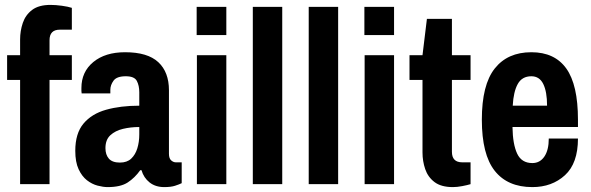

<svg xmlns="http://www.w3.org/2000/svg" viewBox="-20 -751 2410 783"><path d="M62 0V-425H9V-526H62V-590Q62 -625 73 -657.5Q84 -690 111 -710.5Q138 -731 186 -731Q207 -731 232.5 -727.5Q258 -724 273 -719V-630H224Q182 -630 182 -587V-526H273V-425H182V0Z M419 12Q401 12 378 6Q355 0 334.5 -16Q314 -32 300.5 -61Q287 -90 287 -136Q287 -207 320.5 -247Q354 -287 413 -303.5Q472 -320 548 -320V-375Q548 -402 538 -421Q528 -440 493 -440Q456 -440 443 -422Q430 -404 430 -385V-370H313Q312 -375 312 -380Q312 -385 312 -392Q312 -458 360.5 -498Q409 -538 490 -538Q582 -538 625.5 -497.5Q669 -457 669 -383V-124Q669 -105 678 -97Q687 -89 697 -89H721V-4Q711 1 694 6.5Q677 12 650 12Q614 12 590 -7Q566 -26 557 -57H552Q530 -26 501 -7Q472 12 419 12ZM469 -88Q498 -88 515 -104Q532 -120 540 -146Q548 -172 548 -203V-233Q513 -233 481.5 -225.5Q450 -218 430 -199.5Q410 -181 410 -147Q410 -120 424 -104Q438 -88 469 -88Z M783 0V-526H903V0ZM782 -608V-723H903V-608Z M1011 0V-723H1131V0Z M1239 0V-723H1359V0Z M1467 0V-526H1587V0ZM1466 -608V-723H1587V-608Z M1827 12Q1779 12 1752 -8.5Q1725 -29 1714 -61.5Q1703 -94 1703 -129V-425H1650V-526H1703L1721 -674H1823V-526H1899V-425H1823V-132Q1823 -89 1865 -89H1899V0Q1886 4 1865 8Q1844 12 1827 12Z M2151 12Q2050 12 1997.5 -54.5Q1945 -121 1945 -263Q1945 -405 1997.5 -471.5Q2050 -538 2147 -538Q2242 -538 2289.5 -471.5Q2337 -405 2337 -263V-233H2070Q2071 -163 2089 -124.5Q2107 -86 2151 -86Q2182 -86 2200 -112.5Q2218 -139 2218 -186H2337Q2337 -85 2284 -36.5Q2231 12 2151 12ZM2071 -320H2211Q2211 -377 2195.5 -408.5Q2180 -440 2147 -440Q2109 -440 2091.5 -408.5Q2074 -377 2071 -320Z"/></svg>

Font: Archivo Narrow
Style: Bold
Weight: 700
Designer: Hector Gatti
Foundry: Omnibus-Type
Version: Version 3.002